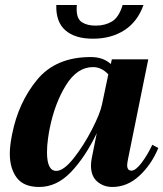

<svg xmlns="http://www.w3.org/2000/svg" viewBox="-20 -734 650 764"><path d="M204 -714H286Q285 -708 285 -698Q285 -659 306 -645.5Q327 -632 361 -632Q398 -632 425.5 -648.5Q453 -665 468 -714H551Q527 -647 474.5 -613.5Q422 -580 350 -580Q278 -580 240 -613.5Q202 -647 204 -714ZM19 -123Q19 -154 28 -199Q53 -326 127.5 -416.5Q202 -507 341 -507Q391 -507 421 -479L425 -498H570L490 -104Q486 -84 486 -77Q486 -55 503 -55Q520 -55 544 -87Q568 -119 586 -158L610 -145Q582 -78 534 -34Q486 10 427 10Q392 10 367 -11.5Q342 -33 342 -75Q342 -88 345 -104L365 -204Q320 -110 263 -50Q206 10 136 10Q74 10 46.5 -27Q19 -64 19 -123ZM386 -319 411 -438Q384 -467 350 -467Q287 -467 242.5 -395Q198 -323 178 -224Q175 -211 171 -182.5Q167 -154 167 -128Q167 -54 204 -54Q233 -54 272.5 -103.5Q312 -153 345.5 -218Q379 -283 386 -319Z"/></svg>

Font: Trirong
Style: Bold Italic
Weight: 700
Italic angle: -12°
Designer: Katatrad Team
Foundry: CadsonDemak
Version: Version 1.001